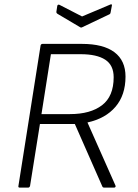

<svg xmlns="http://www.w3.org/2000/svg" viewBox="-20 -855 628 875"><path d="M70 0Q62 0 64 -8L165 -648Q167 -655 174 -655H353Q451 -655 501.5 -617Q552 -579 552 -506Q552 -422 506.5 -368.5Q461 -315 379 -297V-296L506 -10Q508 -6 506 -3Q504 0 500 0H455Q448 0 446 -6L321 -290H162L117 -8Q115 0 108 0ZM169 -335H299Q392 -335 445 -375.5Q498 -416 498 -503Q498 -558 459.5 -583Q421 -608 348 -608H212ZM482 -834Q486 -836 488.5 -835Q491 -834 490 -830L484 -798Q483 -791 477 -789L355 -731Q350 -728 345 -731L242 -792Q236 -796 237 -802L241 -828Q243 -836 251 -833L354 -780Z"/></svg>

Font: Sofia Sans Light
Style: Italic
Weight: 300
Italic angle: -9°
Version: Version 4.100-B